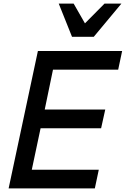

<svg xmlns="http://www.w3.org/2000/svg" viewBox="-20 -1049 700 1069"><path d="M191 -765H660L638 -661H275L229 -439H566L543 -335H206L157 -104H530L508 0H28ZM307 -1029H390L453 -919L562 -1029H656L502 -844H381Z"/></svg>

Font: Application Medium
Style: Italic
Weight: 500
Italic angle: -12°
Designer: Wei Huang
Foundry: Wei Huang
Version: Version 0.012